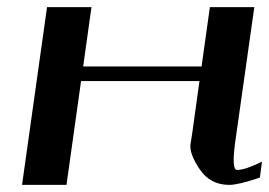

<svg xmlns="http://www.w3.org/2000/svg" viewBox="-20 -520 757 540"><path d="M570.3 -500H695.3L641.6 -121.1Q630.9 -42 646.5 -42Q669.9 -42 716.8 -65.4L710.9 -20.5Q650.4 0 625 0Q571.3 0 542 -43.5Q512.7 -86.9 515.6 -113.3L520.5 -144.5L541 -292H208L167 0H42L112.3 -500H237.3L213.9 -333H546.9Z"/></svg>

Font: okolaks
Style: BoldItalic
Weight: 600
Width: 8
Italic angle: -8°
Version: Version 000.6.0